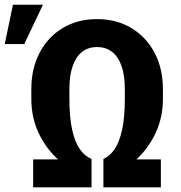

<svg xmlns="http://www.w3.org/2000/svg" viewBox="-74 -802 775 822"><path d="M460.4 -378.9V-421.4Q460.4 -480.5 446 -520.5Q431.6 -560.5 405 -580.6Q378.4 -600.6 341.3 -600.6Q304.7 -600.6 278.3 -580.6Q252 -560.5 237.6 -520.5Q223.1 -480.5 223.1 -421.4V-378.9Q223.1 -298.8 235.1 -245.6Q247.1 -192.4 268.3 -162.6Q289.6 -132.8 317.9 -121.6V-49.8Q253.9 -57.6 194.6 -102.8Q135.3 -147.9 97.7 -219.7Q60.1 -291.5 60.1 -378.9V-420.4Q60.1 -508.3 95.5 -575.9Q130.9 -643.6 194.3 -681.9Q257.8 -720.2 341.3 -720.2Q424.8 -720.2 488.5 -681.9Q552.2 -643.6 587.9 -575.9Q623.5 -508.3 623.5 -420.4V-378.9Q623.5 -292 586.2 -220.2Q548.8 -148.4 490.2 -103Q431.6 -57.6 368.7 -49.8V-121.6Q395.5 -132.8 416.3 -162.8Q437 -192.9 448.7 -245.9Q460.4 -298.8 460.4 -378.9ZM368.7 0V-119.6H614.7V0ZM67.9 0V-119.6H317.9V0ZM-53.7 -613.3 -18.6 -781.7H109.9L29.8 -613.3Z"/></svg>

Font: RobotoDEMO
Style: Regular
Weight: 400
Designer: Christian Robertson
Foundry: Google
Version: Version 2.136